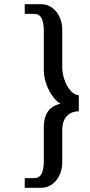

<svg xmlns="http://www.w3.org/2000/svg" viewBox="-20 -730 429 916"><path d="M356 -276C316 -276 277 -345 277 -411V-588C277 -659 232 -710 177 -710H98V-664H144C169 -664 189 -646 189 -584V-398C189 -310 248 -241 268 -237V-235C248 -230 189 -217 189 -122V40C189 102 169 120 144 120H98V166H177C232 166 277 115 277 44V-109C277 -176 316 -199 356 -199Z"/></svg>

Font: Radis Sans
Style: Regular
Weight: 400
Designer: Gaël Goy
Foundry: Gaël Goy
Version: 1.0